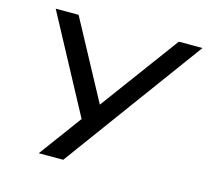

<svg xmlns="http://www.w3.org/2000/svg" viewBox="-102 -823 1016 940"><g transform="rotate(15 406.0 -352.5)"><path d="M171 0 342 -232 341 -196 68 -705H184L400 -304H396L692 -705H812L295 0Z"/></g></svg>

Font: Nunito Sans 7pt SemiExpanded Medium
Style: Italic
Weight: 500
Width: 6
Italic angle: -9°
Designer: Vernon Adams
Foundry: Vernon Adams
Version: Version 3.101;gftools[0.9.27]